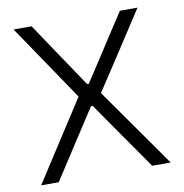

<svg xmlns="http://www.w3.org/2000/svg" viewBox="-80 -789 830 865"><g transform="rotate(-10 335.0 -356.5)"><path d="M39 0Q70 -48 102 -97.5Q134 -147 169.5 -202L274.5 -364.5L183.5 -499Q149.5 -549.5 114.5 -601Q79.5 -652.5 38.5 -713H121Q154.5 -663 186.5 -615.2Q218.5 -567.5 247.5 -524.5L322 -413.5H330L403 -525.5Q431 -569 462.2 -617Q493.5 -665 525 -713H605.5Q569 -656.5 535.5 -605.5Q502 -554.5 474 -511L376.5 -362.5L477.5 -219Q518 -161.5 555 -109Q592 -56.5 631.5 0H547Q513 -49 482.2 -93.2Q451.5 -137.5 423 -178L330 -312H322L234.5 -177.5Q206.5 -134.5 179 -91.8Q151.5 -49 119.5 0Z"/></g></svg>

Font: Heraclito Light
Style: Regular
Weight: 300
Designer: Kostas Bartsokas (font) & Cristiano Sobral (main changes)
Foundry: Kostas Bartsokas (font) & Cristiano Sobral (main changes)
Version: Version 1.00;July 8, 2020;FontCreator 13.0.0.2655 64-bit